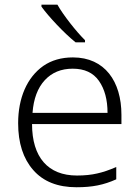

<svg xmlns="http://www.w3.org/2000/svg" viewBox="-20 -786 592 816"><path d="M156.2 -766.1V-757.8C185.5 -716.8 252 -645.5 301.3 -606H341.3V-615.2C304.2 -651.4 247.6 -723.6 224.1 -766.1ZM290 -542C240.7 -542 198.7 -529.8 164.1 -505.9C94.7 -457 57.1 -369.6 57.1 -262.2C57.1 -178.2 78.6 -111.8 121.1 -63.5C163.6 -14.6 225.1 9.8 305.2 9.8C373 9.8 420.9 0 474.1 -23.9V-76.2C444.8 -63.5 418 -54.2 393.1 -48.8C368.2 -43 339.8 -40 307.1 -40C184.1 -40 116.2 -117.7 116.2 -258.8H496.1V-297.9C496.1 -439.9 425.3 -542 290 -542ZM289.1 -494.1C338.9 -494.1 376 -477.1 400.4 -442.4C424.8 -407.7 437 -362.3 437 -306.2H118.2C122.6 -366.2 140.1 -412.6 170.4 -445.3C200.7 -478 240.2 -494.1 289.1 -494.1Z"/></svg>

Font: Noto Reveo Sans
Style: Regular
Weight: 300
Designer: Monotype Design Team
Foundry: Monotype Imaging Inc.
Version: Version 2.007